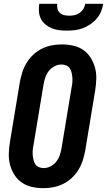

<svg xmlns="http://www.w3.org/2000/svg" viewBox="-20 -975 559 1003"><path d="M206 8Q176 8 147 1.5Q118 -5 94.5 -21Q71 -37 55.5 -61.5Q40 -86 32.5 -114Q25 -142 26 -172.5Q27 -203 32 -234L84 -548Q89 -574 97 -599Q105 -624 119.5 -647.5Q134 -671 154.5 -690Q175 -709 199.5 -721Q224 -733 250.5 -738Q277 -743 303 -743Q333 -743 362.5 -736.5Q392 -730 415 -714Q438 -698 453.5 -673.5Q469 -649 476.5 -621Q484 -593 483 -562.5Q482 -532 477 -501L425 -187Q420 -161 412 -136Q404 -111 389.5 -87.5Q375 -64 354.5 -45Q334 -26 309.5 -14Q285 -2 258.5 3Q232 8 206 8ZM208 -97Q227 -97 245 -106.5Q263 -116 275 -132Q287 -148 293 -166.5Q299 -185 302 -204L354 -518Q357 -531 358 -544.5Q359 -558 358 -570.5Q357 -583 354 -595.5Q351 -608 344.5 -618Q338 -628 326 -633Q314 -638 301 -638Q282 -638 264 -628.5Q246 -619 234 -603Q222 -587 216 -568.5Q210 -550 207 -531L155 -217Q152 -204 151 -190.5Q150 -177 151 -164.5Q152 -152 155 -139.5Q158 -127 164.5 -117Q171 -107 183 -102Q195 -97 208 -97ZM329 -815Q308 -815 288 -817.5Q268 -820 250 -827.5Q232 -835 217 -847.5Q202 -860 193.5 -877Q185 -894 183.5 -914Q182 -934 185 -955H279Q277 -941 280.5 -928.5Q284 -916 293 -907.5Q302 -899 315 -896Q328 -893 342 -893Q356 -893 370 -896Q384 -899 396 -907.5Q408 -916 415.5 -928.5Q423 -941 425 -955H519Q516 -934 507.5 -914Q499 -894 484.5 -877Q470 -860 451 -847.5Q432 -835 412 -827.5Q392 -820 371 -817.5Q350 -815 329 -815Z"/></svg>

Font: Iosevka SS18 Extrabold
Style: Italic
Weight: 800
Italic angle: -9°
Monospace: yes
Designer: Belleve Invis
Foundry: Belleve Invis
Version: Version 25.1.1; ttfautohint (v1.8.4)